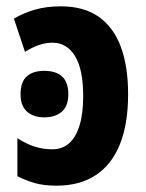

<svg xmlns="http://www.w3.org/2000/svg" viewBox="-20 -577 461 607"><path d="M172 -557Q245 -557 292 -524Q339 -491 362 -429Q385 -367 385 -279Q385 -184 358.5 -119.5Q332 -55 281.5 -22.5Q231 10 159 10Q118 10 89 1.5Q60 -7 35 -20V-140Q63 -122 89.5 -113.5Q116 -105 145 -105Q177 -105 198.5 -124Q220 -143 231.5 -180.5Q243 -218 243 -273Q243 -358 217 -400Q191 -442 146 -442Q124 -442 102.5 -434.5Q81 -427 59 -413L24 -518Q54 -536 90.5 -546.5Q127 -557 172 -557ZM120 -353Q157 -353 176.5 -335Q196 -317 196 -279Q196 -242 175.5 -224Q155 -206 120 -206Q86 -206 65.5 -224Q45 -242 45 -279Q45 -318 64.5 -335.5Q84 -353 120 -353Z"/></svg>

Font: Noto Sans Display Condensed
Style: Bold
Weight: 700
Width: 3
Designer: Monotype Design Team
Foundry: Monotype Imaging Inc.
Version: Version 2.003